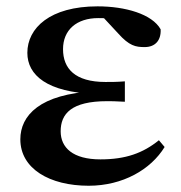

<svg xmlns="http://www.w3.org/2000/svg" viewBox="-20 -572 574 608"><path d="M260.9 16.2C369 16.2 457.7 -35.3 501.3 -106.5L483.2 -127.9C432.6 -87 377.9 -67.3 298.1 -67.3C210.9 -67.3 172.1 -104.3 172.1 -156.2C172.1 -211.8 206.1 -251.6 319.3 -251.6C331.5 -251.6 344.1 -251.6 375.4 -249.8V-314.4C350 -312.4 333.5 -312.4 314.1 -312.4C216.9 -312.4 179.6 -355.3 179.6 -416.3C179.6 -477.1 222.4 -514.7 291.4 -514.7C315.4 -514.7 338.5 -513.2 374.7 -509.1L352.5 -534.8L291.2 -533.9L354.2 -466.1C389.4 -426.7 409.4 -422.9 438.1 -422.9C471.3 -422.9 490.5 -444 488.7 -479.2C461.7 -527.4 376.9 -551.9 289 -551.9C138.1 -551.9 66.6 -483.1 66.6 -404.7C66.6 -333.8 129.5 -279.8 282.4 -274.3V-283.1C105.7 -274.9 44.4 -205.9 44.4 -130.8C44.4 -37.8 137.1 16.2 260.9 16.2Z"/></svg>

Font: Source Han Serif TW VF
Style: Regular
Weight: 250
Designer: Ryoko NISHIZUKA 西塚涼子 (kana & ideographs); Frank Grießhammer (Latin, Greek & Cyrillic); Wenlong ZHANG 张文龙 (bopomofo); San
Foundry: Adobe
Version: Version 2.002;hotconv 1.1.0;makeotfexe 2.6.0